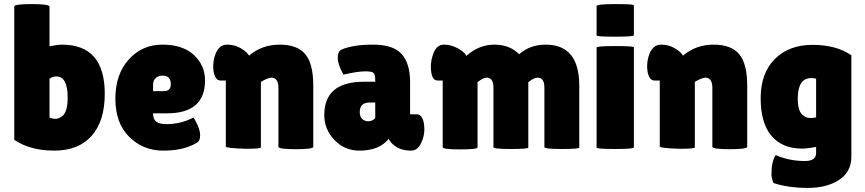

<svg xmlns="http://www.w3.org/2000/svg" viewBox="-20 -729 4242 942"><path d="M50 -697Q50 -709 136.5 -709Q223 -709 223 -696V-502Q266 -510 284 -510Q494 -510 494 -269Q494 -135 429.5 -62.5Q365 10 246.5 10Q128 10 50 -43ZM256 -354Q239 -354 223 -343V-152Q237 -146 252.5 -146Q268 -146 284 -158Q312 -178 312 -251Q312 -354 256 -354Z M943 -27Q880 10 781 10Q682 10 614 -57.5Q546 -125 546 -244.5Q546 -364 611.5 -437Q677 -510 777 -510Q877 -510 931.5 -459Q986 -408 986 -335Q986 -173 800 -173H731Q731 -143 747.5 -131.5Q764 -120 796 -120Q866 -120 929 -152Q930 -153 938 -138Q962 -95 962 -65.5Q962 -36 943 -27ZM818 -316Q818 -358 777 -358Q758 -358 744.5 -346.5Q731 -335 731 -313V-282H785Q818 -282 818 -316Z M1260 -6Q1260 1 1188 1Q1088 -2 1088 -10V-334H1062Q1036 -334 1028 -378Q1026 -391 1026 -404Q1026 -435 1038 -466Q1056 -510 1094 -510Q1132 -510 1162 -492Q1192 -474 1202 -456Q1265 -510 1352 -510Q1439 -510 1478 -463Q1517 -416 1517 -309V-9Q1517 3 1431.5 3Q1346 3 1346 -9V-298Q1346 -348 1311 -348Q1301 -348 1283 -339.5Q1265 -331 1260 -327Z M1665 -363Q1637 -413 1637 -444.5Q1637 -476 1654 -485Q1711 -510 1810.5 -510Q1910 -510 1951 -463.5Q1992 -417 1992 -326V-168H2026Q2043 -168 2052.5 -148Q2062 -128 2062 -93Q2062 -58 2044.5 -24Q2027 10 1997 10Q1943 10 1910 -19Q1895 -31 1887 -48Q1841 10 1744 10Q1671 10 1621 -42Q1571 -94 1571 -165Q1571 -328 1766 -328H1821V-338Q1821 -364 1812.5 -371.5Q1804 -379 1773 -379Q1735 -379 1665 -363ZM1745 -179Q1745 -157 1757 -145.5Q1769 -134 1787.5 -134Q1806 -134 1821 -149V-226H1793Q1745 -226 1745 -179Z M2572 -5Q2572 2 2486.5 2Q2401 2 2401 -7V-298Q2401 -348 2368 -348Q2351 -348 2323 -326V-6Q2323 4 2237.5 4Q2152 4 2152 -7V-334H2127Q2094 -334 2094 -403Q2094 -434 2106 -466Q2122 -510 2158 -510Q2194 -510 2227.5 -491Q2261 -472 2268 -455Q2330 -510 2405.5 -510Q2481 -510 2527 -463Q2581 -510 2657 -510Q2822 -510 2822 -309V-5Q2822 2 2736.5 2Q2651 2 2651 -7V-298Q2651 -348 2618 -348Q2600 -348 2572 -326Z M3090 -6Q3090 2 2998.5 2Q2907 2 2907 -5V-496Q2907 -503 2998.5 -503Q3090 -503 3090 -497ZM3090 -556Q3090 -549 2998.5 -549Q2907 -549 2907 -555V-699Q2907 -709 2998.5 -709Q3090 -709 3090 -703Z M3389 -6Q3389 1 3317 1Q3217 -2 3217 -10V-334H3191Q3165 -334 3157 -378Q3155 -391 3155 -404Q3155 -435 3167 -466Q3185 -510 3223 -510Q3261 -510 3291 -492Q3321 -474 3331 -456Q3394 -510 3481 -510Q3568 -510 3607 -463Q3646 -416 3646 -309V-9Q3646 3 3560.5 3Q3475 3 3475 -9V-298Q3475 -348 3440 -348Q3430 -348 3412 -339.5Q3394 -331 3389 -327Z M3915 0Q3818 0 3765 -62.5Q3712 -125 3712 -247.5Q3712 -370 3781.5 -439.5Q3851 -509 3966.5 -509Q4082 -509 4157 -458V40Q4157 114 4097 153.5Q4037 193 3943 193Q3849 193 3775 169Q3765 145 3765 126Q3765 62 3786 32Q3853 61 3929 61Q3984 61 3984 22V-8Q3941 0 3915 0ZM3961 -346Q3894 -346 3894 -245Q3894 -182 3920 -163Q3937 -150 3954 -150Q3971 -150 3984 -153V-343Q3972 -346 3961 -346Z"/></svg>

Font: Lilita One Rus
Style: Regular
Weight: 400
Designer: Juan Montoreano
Foundry: Juan Montoreano
Version: Version 1.002